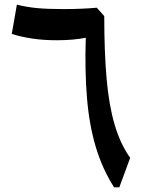

<svg xmlns="http://www.w3.org/2000/svg" viewBox="-20 -801 608 821"><path d="M425.8 -732.4Q425.8 -578.6 435.8 -464.8Q445.8 -351.1 470 -268.6Q494.1 -186 536.6 -126L490.2 0H467.8Q418 -78.1 389.9 -171.6Q361.8 -265.1 352.1 -380.6Q342.3 -496.1 346.7 -639.6Q293.5 -628.9 222.2 -628.9Q167.5 -628.9 120.4 -635.7Q73.2 -642.6 30.3 -655.8L52.2 -781.2Q94.2 -770.5 138.4 -766.4Q182.6 -762.2 251 -762.2Q293 -762.2 331.5 -763.9Q370.1 -765.6 393.6 -768.1Z"/></svg>

Font: Pinar-DS3-FD SemiBold
Style: Regular
Weight: 600
Designer: Amin Abedi
Version: Version 3.000